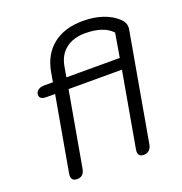

<svg xmlns="http://www.w3.org/2000/svg" viewBox="-134 -855 927 980"><g transform="rotate(-20 329.5 -364.5)"><path d="M89 -19Q89 -26 90 -30L162 -437H115Q78 -437 78 -462Q78 -478 91 -487.5Q104 -497 125 -497H172L181 -549Q197 -640 259.5 -689.5Q322 -739 422 -739Q481 -739 528.5 -723Q576 -707 608 -677Q631 -656 631 -629Q631 -622 630 -619L526 -30Q523 -12 511.5 -1Q500 10 482 10Q452 10 452 -19Q452 -26 453 -30L525 -437H235L163 -30Q156 10 120 10Q89 10 89 -19ZM535 -497 557 -627Q511 -676 411 -676Q347 -676 306 -644Q265 -612 255 -553L245 -497Z"/></g></svg>

Font: Kodchasan
Style: Italic
Weight: 400
Italic angle: -10°
Version: Version 1.000; ttfautohint (v1.6)